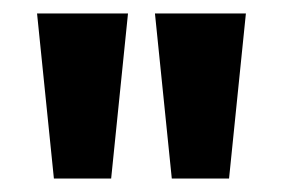

<svg xmlns="http://www.w3.org/2000/svg" viewBox="-20 -720 420 285"><path d="M60 -455H145L170 -700H35ZM235 -455H320L345 -700H210Z"/></svg>

Font: Scada
Style: Bold
Weight: 700
Designer: Jovanny Lemonad
Foundry: Jovanny Lemonad
Version: Version 3.005